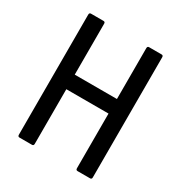

<svg xmlns="http://www.w3.org/2000/svg" viewBox="-157 -767 828 879"><g transform="rotate(30 257.5 -327.5)"><path d="M71 0Q62 0 62 -10V-645Q62 -655 71 -655H137Q146 -655 146 -645V-376H369V-645Q369 -655 378 -655H444Q453 -655 453 -645V-10Q453 0 444 0H378Q369 0 369 -10V-299H146V-10Q146 0 137 0Z"/></g></svg>

Font: Sofia Sans Condensed Medium
Style: Regular
Weight: 500
Designer: Botio Nikoltchev, Ani Petrova
Foundry: lettersoup
Version: Version 4.101; ttfautohint (v1.8.4.7-5d5b)